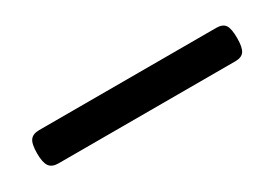

<svg xmlns="http://www.w3.org/2000/svg" viewBox="-10 -103 571 399"><g transform="rotate(-30 275.0 96.0)"><path d="M63 136Q48 136 41.5 127Q35 118 35 96Q35 73 41.5 64.5Q48 56 63 56H488Q503 56 509 64.5Q515 73 515 96Q515 118 509 127Q503 136 488 136Z"/></g></svg>

Font: Playwrite BE WAL
Style: Regular
Weight: 400
Designer: Veronika Burian, José Scaglione
Foundry: TypeTogether
Version: Version 1.002